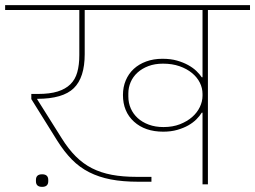

<svg xmlns="http://www.w3.org/2000/svg" viewBox="-40 -718 994 748"><path d="M499 -10Q438 -10 391.5 -19Q345 -28 307.5 -47Q270 -66 240 -96.5Q210 -127 183 -170L82 -332V-352H108Q154 -352 184.5 -361.5Q215 -371 234 -389.5Q253 -408 261 -436.5Q269 -465 269 -503V-679H-20V-698H934V-679H770V0H749V-279H746Q738 -266 725 -253Q712 -240 693.5 -229.5Q675 -219 650.5 -212Q626 -205 596 -205Q525 -205 482 -244Q439 -283 439 -348Q439 -379 450 -405Q461 -431 481 -449.5Q501 -468 529.5 -478.5Q558 -489 593 -489Q625 -489 649.5 -482Q674 -475 693 -464.5Q712 -454 725 -441.5Q738 -429 746 -417H749V-679H290V-507Q290 -416 247.5 -374.5Q205 -333 105 -333V-331L200 -180Q226 -138 255 -109Q284 -80 318.5 -62.5Q353 -45 395.5 -37Q438 -29 492 -29H550V-10ZM597 -223Q633 -223 661 -234Q689 -245 708.5 -262Q728 -279 738.5 -301Q749 -323 749 -345V-352Q749 -375 738.5 -396Q728 -417 708 -433.5Q688 -450 659.5 -460Q631 -470 595 -470Q563 -470 538 -460.5Q513 -451 495.5 -435Q478 -419 469 -398Q460 -377 460 -354V-342Q460 -317 469.5 -295.5Q479 -274 496.5 -258Q514 -242 539.5 -232.5Q565 -223 597 -223ZM124 10Q100 10 100 -12V-17Q100 -39 124 -39Q148 -39 148 -17V-12Q148 10 124 10Z"/></svg>

Font: IBM Plex Sans Devanagari Thin
Style: Regular
Weight: 100
Designer: Mike Abbink, Paul van der Laan, Pieter van Rosmalen, Erin McLaughlin
Foundry: Bold Monday
Version: Version 1.1